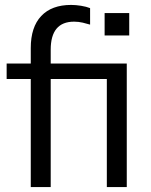

<svg xmlns="http://www.w3.org/2000/svg" viewBox="-20 -760 614 780"><path d="M105 0V-439H7V-502H105V-565Q105 -650 147.5 -695Q190 -740 269 -740Q288 -740 309.5 -736.5Q331 -733 346 -727V-660Q333 -664 316 -668Q299 -672 281 -672Q186 -672 186 -558V-502H495V0H414V-439H186V0ZM405 -616V-707H505V-616Z"/></svg>

Font: Mulish
Style: Regular
Weight: 400
Designer: Vernon Adams
Foundry: Vernon Adams
Version: Version 3.603; ttfautohint (v1.8.3)